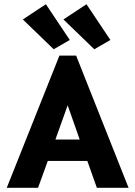

<svg xmlns="http://www.w3.org/2000/svg" viewBox="-20 -888 640 908"><path d="M438 0 393 -127H206L160 0H12L261 -625H340L588 0ZM300 -390 242 -228H357ZM234 -655 88 -796 197 -868 310 -699ZM426 -655 280 -796 389 -868 502 -699Z"/></svg>

Font: Inconsolata Expanded Black
Style: Regular
Weight: 900
Width: 7
Monospace: yes
Designer: Raph Levien, Cyreal, Brenton Simpson
Foundry: Raph Levien, Cyreal, Google
Version: Version 3.001; ttfautohint (v1.8.2.53-6de2)